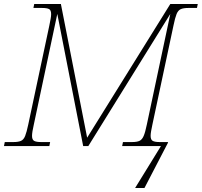

<svg xmlns="http://www.w3.org/2000/svg" viewBox="-33 -734 1014 965"><path d="M646 211 776 0H581L585 -20H630Q655 -20 668 -26Q681 -32 689 -50.5Q697 -69 705 -108L823 -664L411 0H385L255 -664L137 -108Q128 -69 128 -51Q128 -32 138.5 -26Q149 -20 174 -20H219L215 0H-13L-9 -20H34Q59 -20 72.5 -26Q86 -32 93.5 -51Q101 -70 109 -108L215 -606Q219 -626 221.5 -639.5Q224 -653 224 -663Q224 -683 213.5 -688.5Q203 -694 178 -694H135L139 -714H273L405 -42L823 -714H961L957 -694H914Q889 -694 875.5 -688Q862 -682 854.5 -663.5Q847 -645 839 -606L733 -108Q729 -89 726.5 -75Q724 -61 724 -51Q724 -32 734.5 -26Q745 -20 770 -20H810L812 -18L693 211Z"/></svg>

Font: Noto Serif Thin
Style: Italic
Weight: 100
Italic angle: -12°
Designer: Monotype Design Team
Foundry: Monotype Imaging Inc.
Version: Version 2.014; ttfautohint (v1.8.4.7-5d5b)